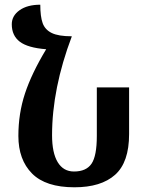

<svg xmlns="http://www.w3.org/2000/svg" viewBox="-20 -785 622 815"><path d="M528 -414V-216Q528 -96 468.5 -43Q409 10 296 10Q174 10 116 -48.5Q58 -107 58 -208Q58 -303 86 -388Q114 -473 176 -576Q98 -582 64 -608Q30 -634 30 -682Q30 -718 63 -741.5Q96 -765 151 -765Q151 -715 161 -687Q171 -659 199.5 -645Q228 -631 284 -631V-630L285 -631Q201 -409 201 -211Q201 -136 225 -96.5Q249 -57 294 -57Q346 -57 368.5 -90Q391 -123 391 -208V-414Z"/></svg>

Font: Noto Serif Armenian SmBold Cond
Style: Regular
Weight: 600
Width: 3
Designer: Monotype Design team
Foundry: Monotype Imaging Inc.
Version: Version 1.000